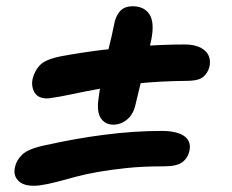

<svg xmlns="http://www.w3.org/2000/svg" viewBox="-20 -611 740 613"><path d="M106 -19Q61 -14 41 -31.5Q21 -49 28 -78Q32 -99 51 -117.5Q70 -136 123 -147Q221 -169 315 -181Q409 -193 496 -193Q544 -193 567.5 -177Q591 -161 585 -130Q580 -107 562.5 -93.5Q545 -80 505 -80Q436 -80 384 -74.5Q332 -69 292.5 -62Q253 -55 221.5 -46.5Q190 -38 162 -30.5Q134 -23 106 -19ZM136 -297Q104 -295 91.5 -314Q79 -333 84 -359Q90 -384 107 -402.5Q124 -421 173 -431Q237 -443 306 -451.5Q375 -460 442.5 -464.5Q510 -469 569 -469Q612 -469 633.5 -450Q655 -431 649 -399Q644 -379 630 -366.5Q616 -354 584 -353Q488 -352 419.5 -344.5Q351 -337 300.5 -328Q250 -319 211 -310.5Q172 -302 136 -297ZM342 -213Q317 -213 303 -232Q289 -251 294 -292Q300 -339 309 -380Q318 -421 327.5 -458.5Q337 -496 344 -531Q348 -557 362 -574Q376 -591 404 -591Q440 -591 457 -565.5Q474 -540 463 -484Q457 -454 447 -415.5Q437 -377 428 -341Q419 -305 414 -283Q407 -247 386.5 -230Q366 -213 342 -213Z"/></svg>

Font: Shantell Sans Light SemiBold
Style: Italic
Weight: 600
Italic angle: -11°
Version: Version 1.011;[c5ecc13dd]